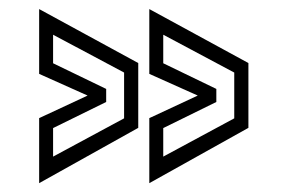

<svg xmlns="http://www.w3.org/2000/svg" viewBox="-20 -522 640 434"><path d="M68.5 -108V-255L178 -306L68.5 -355V-501.5L292.5 -379.5V-233ZM317.5 -108V-255L427 -306L317.5 -355V-501.5L541.5 -379.5V-233ZM100 -168 260.5 -254.5V-358L100 -443.5V-379L220 -321V-291.5L100 -232.5ZM349 -168 509.5 -254.5V-358L349 -443.5V-379L469 -321V-291.5L349 -232.5Z"/></svg>

Font: Tourney Condensed
Style: Regular
Weight: 400
Width: 3
Designer: Tyler Finck
Foundry: Etcetera Type Co
Version: Version 1.010; ttfautohint (v1.8.3)